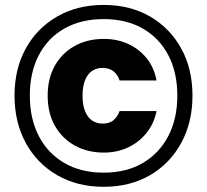

<svg xmlns="http://www.w3.org/2000/svg" viewBox="-20 -732 819 760"><path d="M390.2 -712.5Q494.8 -712.5 573.9 -666.7Q652.9 -620.9 697.4 -540.1Q741.9 -459.3 741.9 -353.3Q741.9 -247.8 697.4 -166.2Q652.9 -84.6 573.9 -38.6Q494.8 7.4 390.2 7.4Q286.2 7.4 206.4 -38.6Q126.6 -84.6 82.1 -166.2Q37.5 -247.8 37.5 -353.3Q37.5 -459.3 82.1 -540.1Q126.6 -620.9 206.4 -666.7Q286.2 -712.5 390.2 -712.5ZM390.2 -656.4Q300.4 -656.4 234.7 -619Q169 -581.5 133.6 -513.6Q98.1 -445.7 98.1 -353.3Q98.1 -261.9 133.6 -193.5Q169 -125 234.7 -86.8Q300.4 -48.6 390.2 -48.6Q480.1 -48.6 545.3 -86.8Q610.5 -125 646.2 -193.5Q681.9 -261.9 681.9 -353.3Q681.9 -445.7 646.2 -513.6Q610.5 -581.5 545.3 -619Q480.1 -656.4 390.2 -656.4ZM390.9 -578Q326.8 -578 276.5 -550.5Q226.2 -523.1 197.5 -472.6Q168.7 -422.2 168.7 -353.2Q168.7 -284.3 197.5 -233.8Q226.2 -183.4 276.5 -155.7Q326.8 -128 390.9 -128Q444 -128 487.3 -148.6Q530.7 -169.2 560.2 -206.1Q589.8 -243.1 599.6 -292.4H453.4Q445.6 -270.9 430 -256.9Q414.5 -242.8 385.7 -242.8Q362.2 -242.8 344.4 -255Q326.7 -267.3 316.7 -291.8Q306.7 -316.4 306.7 -353.2Q306.7 -390.1 316.7 -414.6Q326.7 -439.2 344.4 -451.2Q362.2 -463.2 385.7 -463.2Q412.6 -463.2 429.6 -449.4Q446.5 -435.5 453.4 -413.6H599.6Q589.8 -465.3 560.2 -501.8Q530.7 -538.2 487.3 -558.1Q444 -578 390.9 -578Z"/></svg>

Font: Poppins Variable
Style: Regular
Weight: 100
Designer: Jonny Pinhorn
Foundry: Indian Type Foundry
Version: Version 6.000